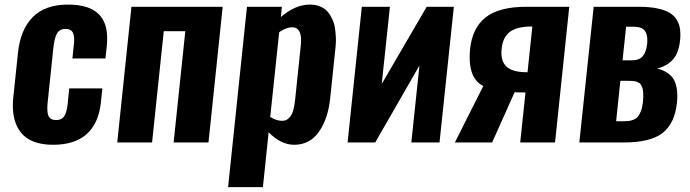

<svg xmlns="http://www.w3.org/2000/svg" viewBox="-20 -607 2939 818"><path d="M206.5 9.8Q109.4 9.8 67.9 -43.9Q34.7 -86.4 34.7 -157.7Q34.7 -176.3 37.1 -196.3L56.6 -382.3Q66.9 -481 119.6 -534.2Q172.4 -587.4 269 -587.4Q362.3 -587.9 403.3 -543.9Q437 -508.3 436.5 -442.4Q436.5 -427.7 435.1 -411.1L429.2 -357.9H288.6L294.4 -414.6Q295.9 -427.2 295.9 -437Q295.9 -458.5 290 -468.8Q281.7 -483.9 259.3 -483.9Q234.9 -483.9 223.4 -465.6Q211.9 -447.3 207 -399.9L183.6 -176.3Q181.6 -158.7 181.6 -145.5Q181.6 -123 187 -112.3Q195.3 -95.7 218.8 -95.5Q242.2 -95.2 253.2 -111.3Q264.2 -127.4 268.1 -162.1L274.9 -230.5H416L409.7 -168.9Q399.9 -80.6 348.9 -35.4Q297.9 9.8 206.5 9.8Z M479.5 0 540 -578.1H928.7L868.2 0H719.7L769.5 -474.1H677.7L627.9 0Z M951.7 190.4 1032.2 -578.1H1180.7L1176.8 -534.7Q1238.3 -587.4 1299.3 -587.4H1302.7Q1326.7 -586.9 1345.5 -578.9Q1364.3 -570.8 1376 -556.9Q1387.7 -543 1396 -524.9Q1404.3 -506.8 1407.2 -486.3Q1410.2 -465.8 1411.1 -444.3Q1411.1 -439 1411.1 -434.1Q1411.1 -418.5 1409.2 -403.3L1386.7 -188Q1377.4 -100.1 1338.6 -45.2Q1299.8 9.8 1233.4 9.8Q1176.8 9.8 1124.5 -43.5L1100.1 190.4ZM1182.6 -92.3Q1200.2 -92.3 1212.2 -105.2Q1224.1 -118.2 1229.2 -136.7Q1234.4 -155.3 1237.3 -181.6L1261.2 -411.6Q1262.7 -424.3 1262.7 -435.1Q1262.7 -490.7 1225.1 -490.7Q1223.6 -490.7 1222.2 -490.7Q1199.2 -490.2 1169.4 -469.7L1131.3 -108.9Q1156.2 -92.3 1182.6 -92.3Z M1460.9 0 1521.5 -578.1H1641.1L1606.4 -249.5L1797.9 -578.1H1913.6L1852.5 0H1732.4L1767.1 -328.1L1578.6 0Z M1918 0 2039.1 -240.7Q2003.9 -257.8 1990.2 -298.8Q1980.5 -327.1 1981 -363.8Q1981 -380.4 1982.9 -398.9Q1992.2 -487.8 2049.1 -533Q2106 -578.1 2222.2 -578.1H2405.3L2344.7 0H2196.3L2218.8 -212.9Q2200.7 -212.9 2172.4 -213.9L2076.7 0ZM2221.7 -299.3H2227.5L2248 -494.1H2242.7Q2182.6 -493.7 2152.3 -471.2Q2122.1 -448.7 2117.2 -399.4Q2116.2 -390.6 2116.2 -382.3Q2116.2 -344.7 2136.7 -324.2Q2162.1 -299.8 2221.7 -299.3Z M2448.2 0 2509.3 -578.1H2702.1Q2748 -578.1 2781.2 -571Q2814.5 -564 2834 -551.8Q2853.5 -539.6 2864.3 -520.8Q2875 -502 2877.4 -481.9Q2878.4 -472.2 2878.7 -460.7Q2878.9 -449.2 2877.4 -436Q2872.6 -384.3 2848.6 -355.5Q2824.7 -326.7 2779.8 -314.9Q2808.1 -308.1 2826.9 -294.2Q2845.7 -280.3 2854 -261.5Q2862.3 -242.7 2864.7 -218.8Q2865.7 -209 2865.7 -198.2Q2865.7 -183.6 2863.8 -168Q2855 -82 2803.5 -41Q2752 0 2637.7 0ZM2605 -90.3H2632.3Q2647.5 -90.3 2657.2 -91.3Q2667 -92.3 2678.7 -96.9Q2690.4 -101.6 2697.5 -109.9Q2704.6 -118.2 2710.7 -134Q2716.8 -149.9 2719.2 -172.4Q2720.7 -187 2720.7 -199Q2720.7 -210.9 2719.7 -219.7Q2718.8 -228.5 2715.8 -235.4Q2712.9 -242.2 2710.2 -246.6Q2707.5 -251 2701.9 -254.2Q2696.3 -257.3 2691.9 -259Q2687.5 -260.7 2679.9 -261.5Q2672.4 -262.2 2667.2 -262.5Q2662.1 -262.7 2652.8 -262.7H2623ZM2632.3 -350.1H2673.8Q2703.1 -350.1 2718.3 -367.4Q2733.4 -384.8 2737.3 -421.9Q2737.8 -429.2 2737.8 -436Q2737.8 -461.9 2727.5 -475.6Q2714.4 -493.2 2678.2 -493.2H2647.5Z"/></svg>

Font: Oswald
Style: Demi-Bold
Weight: 600
Designer: Vernon Adams
Foundry: Vernon Adams
Version: 3.0; ttfautohint (v0.94.23-7a4d-dirty) -l 8 -r 50 -G 200 -x 